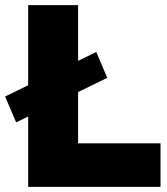

<svg xmlns="http://www.w3.org/2000/svg" viewBox="-37 -730 654 750"><path d="M26 -252 -17 -353 339 -527 382 -426ZM73 0V-710H268V-170H590V0Z"/></svg>

Font: Raleway Thin Black
Style: Regular
Weight: 900
Version: Version 4.026